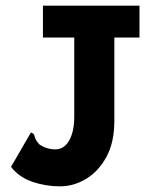

<svg xmlns="http://www.w3.org/2000/svg" viewBox="-20 -643 540 680"><path d="M192 17Q142 17 95 1Q48 -15 19 -52L85 -166L90 -174L100 -168Q102 -161 105 -152.5Q108 -144 119 -132Q145 -114 176 -114Q207 -114 225 -145.5Q243 -177 243 -230V-510H132V-623H474V-510H385V-215Q385 -139 357 -87.5Q329 -36 285 -9.5Q241 17 192 17Z"/></svg>

Font: Inconsolata Black
Style: Regular
Weight: 900
Monospace: yes
Designer: Raph Levien, Cyreal, Brenton Simpson
Foundry: Raph Levien, Cyreal, Google
Version: Version 3.001; ttfautohint (v1.8.2.53-6de2)